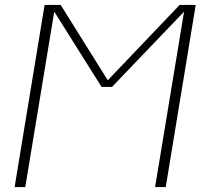

<svg xmlns="http://www.w3.org/2000/svg" viewBox="-20 -755 840 775"><path d="M39 0 160 -735H225L415 -431L705 -735H770L649 0H606L723 -708L432 -404H390L199 -708L82 0Z"/></svg>

Font: Iosevka Aile XLt Obl
Style: Regular
Weight: 200
Italic angle: -9°
Designer: Belleve Invis
Foundry: Belleve Invis
Version: Version 31.1.0; ttfautohint (v1.8.4)